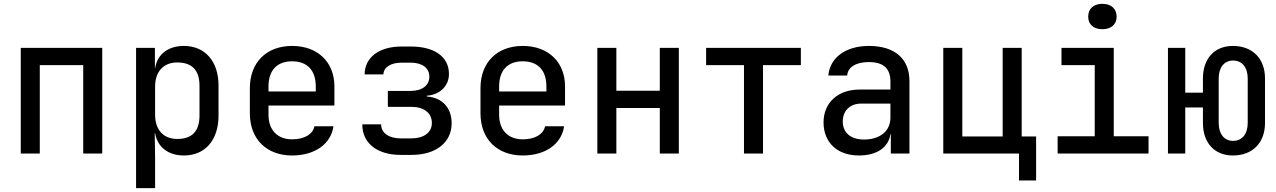

<svg xmlns="http://www.w3.org/2000/svg" viewBox="-20 -799 6640 999"><path d="M88 0H187V-460H413V0H512V-550H88Z M688 180H787V21L785 -106H787C799 -34 855 10 937 10C1047 10 1117 -70 1117 -197V-354C1117 -481 1046 -560 937 -560C854 -560 798 -516 787 -444H786V-550H688ZM902 -76C831 -76 787 -123 787 -202V-348C787 -427 831 -474 902 -474C975 -474 1018 -438 1018 -353V-197C1018 -112 975 -76 902 -76Z M1500 10C1617 10 1702 -49 1715 -142H1616C1608 -100 1563 -74 1500 -74C1424 -74 1377 -122 1377 -202V-250H1720V-349C1720 -476 1633 -560 1500 -560C1368 -560 1280 -476 1280 -340V-210C1280 -74 1368 10 1500 10ZM1377 -349C1377 -433 1421 -480 1500 -480C1579 -480 1623 -433 1623 -349V-323H1377Z M2065 7H2121C2249 7 2330 -58 2330 -158C2330 -237 2282 -291 2201 -297V-301C2269 -306 2316 -352 2316 -414C2316 -505 2239 -557 2117 -557H2070C1953 -557 1878 -501 1877 -412H1975C1976 -449 2013 -473 2070 -473H2117C2177 -473 2214 -445 2214 -400C2214 -355 2177 -326 2117 -326H1998V-243H2121C2186 -243 2227 -211 2227 -159C2227 -110 2186 -79 2121 -79H2065C2002 -79 1963 -108 1963 -152H1865C1865 -54 1942 7 2065 7Z M2700 10C2817 10 2902 -49 2915 -142H2816C2808 -100 2763 -74 2700 -74C2624 -74 2577 -122 2577 -202V-250H2920V-349C2920 -476 2833 -560 2700 -560C2568 -560 2480 -476 2480 -340V-210C2480 -74 2568 10 2700 10ZM2577 -349C2577 -433 2621 -480 2700 -480C2779 -480 2823 -433 2823 -349V-323H2577Z M3088 0H3187V-237H3413V0H3512V-550H3413V-327H3187V-550H3088Z M3851 0H3950V-460H4147V-550H3654V-460H3851Z M4449 10C4543 10 4603 -32 4613 -101H4615V0H4712V-377C4712 -493 4636 -560 4501 -560C4376 -560 4297 -495 4290 -406H4388C4391 -450 4434 -476 4501 -476C4576 -476 4613 -443 4613 -375V-333H4452C4340 -333 4265 -265 4265 -162C4265 -59 4335 10 4449 10ZM4475 -73C4406 -73 4365 -109 4365 -167C4365 -223 4403 -260 4461 -260H4613V-187C4613 -117 4559 -73 4475 -73Z M5282 140H5371V-89H5296V-550H5197V-89H4987V-550H4888V0H5282Z M5716 -647C5761 -647 5790 -672 5790 -712C5790 -754 5761 -779 5716 -779C5670 -779 5642 -754 5642 -712C5642 -672 5670 -647 5716 -647ZM5483 0H5956V-90H5775V-550H5503V-460H5676V-90H5483Z M6395 10C6497 10 6562 -56 6562 -159V-391C6562 -494 6497 -560 6395 -560C6299 -560 6239 -494 6239 -391V-317H6147V-550H6057V0H6147V-240H6239V-159C6239 -56 6299 10 6395 10ZM6396 -66C6350 -66 6321 -102 6321 -159V-391C6321 -448 6350 -484 6396 -484C6443 -484 6472 -448 6472 -391V-159C6472 -102 6443 -66 6396 -66Z"/></svg>

Font: JetBrains Mono Medium
Style: Regular
Weight: 436
Monospace: yes
Designer: Philipp Nurullin, Konstantin Bulenkov
Foundry: JetBrains
Version: Version 2.305